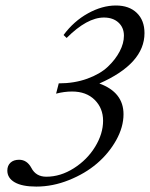

<svg xmlns="http://www.w3.org/2000/svg" viewBox="-20 -671 548 702"><path d="M112.8 11.2Q61 11.2 33.9 -4.4Q6.8 -20 6.8 -47.4Q6.8 -65.4 18.3 -76.2Q29.8 -86.9 49.8 -86.9Q78.6 -86.9 94.7 -57.1Q111.3 -24.9 149.4 -24.9Q201.2 -24.9 250 -55.9Q298.8 -86.9 327.9 -134.5Q356.9 -182.1 356.9 -229.5Q356.9 -275.4 326.2 -305.9Q295.4 -336.4 243.7 -336.4Q214.8 -336.4 185.1 -328.6L194.8 -366.2Q252 -366.2 299.1 -383.3Q346.2 -400.4 374.3 -427Q402.3 -453.6 417.7 -483.2Q433.1 -512.7 433.1 -540.5Q433.1 -570.3 413.1 -588.6Q393.1 -606.9 359.9 -606.9Q298.3 -606.9 223.6 -532.2L212.4 -543Q250 -593.8 301.8 -622.3Q353.5 -650.9 403.8 -650.9Q452.1 -650.9 480.2 -623.8Q508.3 -596.7 508.3 -549.8Q508.3 -438.5 343.3 -365.7Q431.6 -333.5 431.6 -253.4Q431.6 -206.5 404.8 -158.4Q377.9 -110.4 334.5 -73.2Q291 -36.1 231.9 -12.5Q172.9 11.2 112.8 11.2Z"/></svg>

Font: Elstob 18pt
Style: Italic
Weight: 400
Italic angle: -20°
Designer: Peter S. Baker
Version: Version 1.015